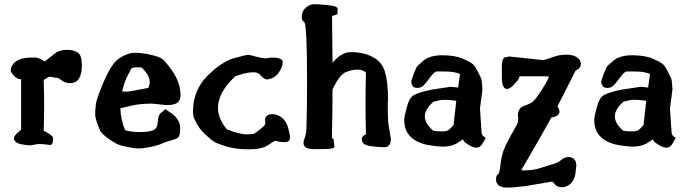

<svg xmlns="http://www.w3.org/2000/svg" viewBox="-20 -688 3217 901"><path d="M212.9 -7.8Q183.6 -12.2 168.7 -12.2Q153.8 -12.2 141.1 -9Q128.4 -5.9 119.4 -5.9Q110.4 -5.9 83 -10.3Q55.2 -14.6 44.9 -34.2V-37.1Q44.9 -49.8 63.5 -65.9L79.1 -80.1V-316.4H78.1Q60.5 -316.4 45.4 -332.5Q30.3 -348.6 30.3 -357.4Q30.3 -366.2 35.2 -377Q54.7 -418 129.9 -418H143.6Q159.7 -418 179.2 -406.2L189.5 -399.4L247.1 -444.3H248.5Q266.1 -454.1 296.1 -454.1Q326.2 -454.1 345.2 -441.2Q364.3 -428.2 364.3 -382.3Q364.3 -297.9 308.6 -297.9Q287.1 -297.9 270.5 -310.1Q253.9 -322.3 249.5 -323.2H240.2L214.4 -328.1Q206.5 -327.1 185.1 -313Q187 -252.4 187 -193.1Q187 -133.8 185.1 -74.7Q190.9 -71.3 205.6 -63Q224.6 -52.2 228.5 -43L229 -36.1Q229 -7.8 214.4 -7.8Z M594.7 -365.2Q593.8 -359.4 579.3 -334Q564.9 -308.6 553.2 -258.8Q564 -257.8 572.8 -257.8Q581.5 -257.8 618.4 -264.6Q655.3 -271.5 675.8 -275.4Q682.6 -289.1 682.6 -302.7Q682.6 -335.4 644 -371.6Q636.2 -372.1 621.1 -372.1Q605 -372.1 594.7 -365.2ZM627.9 -68.4H635.7Q683.1 -68.4 701.4 -78.1Q719.7 -87.9 720.7 -117.7Q721.7 -147.5 736.3 -159.2L755.9 -175.8L788.6 -153.8L789.1 -153.3Q825.2 -123 825.2 -90.8Q825.2 -58.6 819.8 -47.9Q814.5 -37.1 785.6 -29.8Q756.8 -22.5 738.3 -13.7Q719.7 -4.9 683.8 2Q647.9 8.8 630.4 8.8Q612.8 8.8 579.3 2Q545.9 -4.9 531.7 -11Q517.6 -17.1 490.2 -36.4Q462.9 -55.7 450.7 -72.8L435.5 -110.4Q426.8 -136.7 426.8 -150.4V-167.5L429.2 -191.4Q429.7 -209.5 445.3 -251Q496.1 -386.7 538.1 -413.6Q580.1 -440.4 612.8 -440.4Q645.5 -440.4 686.5 -431.2Q727.5 -421.9 741.2 -411.6Q754.9 -401.4 783.2 -362.8Q827.1 -303.2 827.1 -241.2Q827.1 -217.3 812.5 -206.1Q797.9 -194.8 761.7 -194.8H761.2L693.8 -201.7Q636.7 -201.7 596.2 -192.1Q555.7 -182.6 544.9 -179.7Q546.4 -127.4 566.9 -77.6Q591.3 -68.8 627.9 -68.4Z M1340.8 -43.5Q1340.8 -21 1316.9 -21Q1293 -21 1284.7 -24.4Q1274.4 -28.8 1269.8 -27.1Q1265.1 -25.4 1236.8 -6.3Q1208.5 12.7 1148.2 12.7Q1087.9 12.7 1044.9 0Q1002 -12.7 986.3 -22Q970.7 -31.2 943.4 -57.1Q916 -83 902.3 -109.4Q888.7 -135.7 887.2 -145Q885.7 -154.3 885.7 -164.1Q885.7 -264.6 954.1 -333Q1023.4 -400.4 1079.6 -415.5Q1135.7 -430.7 1144 -430.7Q1152.3 -430.7 1179 -422.9Q1205.6 -415 1226.6 -414.1L1254.9 -418H1255.9Q1306.6 -418 1306.6 -396.5Q1306.6 -378.9 1294.9 -358.4Q1273.9 -321.3 1241.7 -316.9L1240.2 -315.4H1235.4Q1218.8 -315.4 1205.3 -332Q1191.9 -348.6 1172.9 -348.6H1168.5Q1144 -348.6 1117.4 -340.6Q1090.8 -332.5 1085 -331.1Q1002.9 -254.4 1002.9 -182.6Q1002.9 -131.3 1044.9 -80.6Q1105.5 -57.6 1134.8 -57.6Q1164.1 -57.6 1171.4 -60.5Q1178.7 -63.5 1198.5 -79.6Q1218.3 -95.7 1222.2 -100.6L1225.6 -111.3Q1223.6 -118.7 1223.6 -127.4Q1223.6 -136.2 1232.7 -144.3Q1241.7 -152.3 1256.8 -152.3H1257.8Q1282.7 -152.3 1303.5 -135.3Q1324.2 -118.2 1332.5 -87.4Q1340.8 -56.6 1340.8 -43.5Z M1697.3 -347.2Q1683.6 -361.3 1657.2 -361.3Q1630.9 -361.3 1603.5 -349.9Q1576.2 -338.4 1548.8 -285.2L1540.5 -268.1Q1540 -154.3 1537.6 -40L1545.4 -36.1L1549.3 1Q1544.9 8.8 1527.8 10.3Q1510.7 11.7 1485.1 11.7Q1459.5 11.7 1453.1 11.7Q1404.3 11.7 1404.3 -17.6Q1404.3 -28.3 1410.6 -42.7Q1417 -57.1 1418 -85.4Q1420.9 -171.4 1420.9 -305.7Q1420.9 -553.2 1409.2 -583Q1396.5 -592.3 1396.5 -604V-613.8Q1396.5 -635.3 1414.6 -651.6Q1432.6 -668 1455.1 -668.5V-668H1465.8H1466.3Q1515.6 -665.5 1539.6 -661.1Q1565.4 -656.2 1564.5 -645L1563.5 -621.1Q1550.8 -616.7 1538.1 -612.8Q1540 -503.4 1540.5 -393.6Q1582.5 -443.4 1626 -443.4H1627Q1685.5 -443.4 1729 -420.7Q1772.5 -397.9 1786.6 -350.8Q1800.8 -303.7 1800.8 -221.7L1799.8 -203.6V-175.8Q1799.8 -107.4 1807.1 -81.1L1814.9 -32.2L1813.5 -30.8Q1812.5 2.9 1781.7 2.9Q1769.5 2.9 1734.4 -0.5Q1699.2 -3.9 1688.5 -12.5Q1677.7 -21 1677.7 -35.6V-38.1L1678.7 -40.5V-42L1679.7 -43.5Q1682.6 -49.8 1697.3 -58.6Q1695.3 -130.9 1695.3 -202.9Q1695.3 -274.9 1697.3 -347.2Z M2121.1 -214.8Q2090.8 -219.7 2071.3 -219.7Q2051.8 -219.7 2046.1 -218.3Q2040.5 -216.8 2014.2 -210.9Q1973.6 -175.3 1973.6 -141.8Q1973.6 -108.4 2013.2 -74.2Q2031.2 -71.3 2055.9 -71.3Q2080.6 -71.3 2091.1 -82.8Q2101.6 -94.2 2108.4 -101.6Q2114.7 -158.7 2121.1 -214.8ZM2244.1 -269.5V-269L2232.4 -178.7L2240.2 -63.5Q2241.2 -56.2 2248 -48.8L2259.8 -41L2245.1 -15.6Q2234.4 4.9 2215.8 4.9H2214.8Q2202.1 4.9 2181.6 -6.8Q2161.1 -18.6 2157.5 -24.9Q2153.8 -31.2 2152.3 -33.7L2124 -15.6Q2095.2 0 2062.7 0Q2030.3 0 1986.8 -7.8Q1877 -30.8 1877 -125Q1877 -140.6 1889.2 -185.5Q1901.4 -230.5 1922.9 -242.2Q1946.8 -255.4 2006.8 -267.6L2094.7 -280.8L2129.9 -277.3Q2134.3 -309.1 2138.7 -340.8Q2113.3 -352.5 2066.4 -352.5H2026.9Q2016.1 -349.1 1996.8 -322.5Q1977.5 -295.9 1966.3 -285.6Q1955.1 -275.4 1938.5 -275.4Q1921.9 -275.4 1916 -284.9Q1910.2 -294.4 1910.2 -303.5Q1910.2 -312.5 1920.9 -339.8Q1933.1 -370.1 1935.5 -373.8Q1938 -377.4 1941.2 -380.4Q1944.3 -383.3 1946.8 -385.5Q1949.2 -387.7 1954.8 -392.6Q1960.4 -397.5 1964.8 -401.4Q1995.1 -428.7 2054.9 -428.7Q2114.7 -428.7 2151.6 -412.6Q2188.5 -396.5 2199.2 -386.7Q2210 -377 2223.6 -349.6Q2237.3 -322.3 2238.8 -318.4Q2240.2 -314.5 2242.2 -293.9Q2244.1 -273.4 2244.1 -269.5Z M2361.3 192.4Q2307.6 192.4 2307.6 152.3Q2307.6 134.3 2320.3 126.5Q2325.2 116.7 2331.1 67.4Q2336.9 18.1 2371.8 -42.5Q2406.7 -103 2409.7 -111.8L2412.1 -130.4Q2410.2 -141.6 2410.2 -146.5Q2410.2 -181.6 2441.2 -191.9Q2472.2 -202.1 2483.9 -214.4Q2499.5 -230 2520 -262.7Q2544.4 -300.3 2551.8 -317.4L2556.2 -327.6Q2551.8 -328.6 2545.9 -330.1H2419.9Q2417 -329.1 2415 -321.3Q2413.1 -313.5 2393.1 -292Q2373 -270.5 2359.4 -270.5Q2335 -270.5 2335 -327.6V-375Q2335 -407.2 2345.7 -418L2370.1 -422.9L2526.4 -406.2Q2539.1 -406.7 2571.8 -419.2Q2604.5 -431.6 2636.2 -431.6Q2668 -431.6 2686.8 -419.7Q2705.6 -407.7 2705.6 -387.9Q2705.6 -368.2 2680.7 -356Q2639.2 -272.5 2596.2 -189.5Q2605.5 -172.9 2605.5 -164.6Q2605.5 -143.1 2567.4 -136.2Q2497.6 -11.2 2425.8 111.3H2444.8Q2484.9 111.3 2522.2 98.6Q2559.6 85.9 2578.6 81.1Q2597.7 76.2 2613.8 62.5Q2629.9 48.8 2647 48.8Q2664.1 48.8 2674.3 59.1Q2684.6 69.3 2684.6 87.9V88.4L2679.7 130.9Q2672.9 162.6 2654.8 176.5Q2636.7 190.4 2620.1 190.4H2614.7H2614.3Q2593.8 189.5 2584.7 177.5Q2575.7 165.5 2570.8 164.1L2446.8 185.1Q2389.6 192.4 2361.3 192.4Z M3012.7 -214.8Q2982.4 -219.7 2962.9 -219.7Q2943.4 -219.7 2937.7 -218.3Q2932.1 -216.8 2905.8 -210.9Q2865.2 -175.3 2865.2 -141.8Q2865.2 -108.4 2904.8 -74.2Q2922.9 -71.3 2947.5 -71.3Q2972.2 -71.3 2982.7 -82.8Q2993.2 -94.2 3000 -101.6Q3006.3 -158.7 3012.7 -214.8ZM3135.7 -269.5V-269L3124 -178.7L3131.8 -63.5Q3132.8 -56.2 3139.6 -48.8L3151.4 -41L3136.7 -15.6Q3126 4.9 3107.4 4.9H3106.4Q3093.8 4.9 3073.2 -6.8Q3052.7 -18.6 3049.1 -24.9Q3045.4 -31.2 3043.9 -33.7L3015.6 -15.6Q2986.8 0 2954.3 0Q2921.9 0 2878.4 -7.8Q2768.6 -30.8 2768.6 -125Q2768.6 -140.6 2780.8 -185.5Q2793 -230.5 2814.5 -242.2Q2838.4 -255.4 2898.4 -267.6L2986.3 -280.8L3021.5 -277.3Q3025.9 -309.1 3030.3 -340.8Q3004.9 -352.5 2958 -352.5H2918.5Q2907.7 -349.1 2888.4 -322.5Q2869.1 -295.9 2857.9 -285.6Q2846.7 -275.4 2830.1 -275.4Q2813.5 -275.4 2807.6 -284.9Q2801.8 -294.4 2801.8 -303.5Q2801.8 -312.5 2812.5 -339.8Q2824.7 -370.1 2827.1 -373.8Q2829.6 -377.4 2832.8 -380.4Q2835.9 -383.3 2838.4 -385.5Q2840.8 -387.7 2846.4 -392.6Q2852.1 -397.5 2856.4 -401.4Q2886.7 -428.7 2946.5 -428.7Q3006.3 -428.7 3043.2 -412.6Q3080.1 -396.5 3090.8 -386.7Q3101.6 -377 3115.2 -349.6Q3128.9 -322.3 3130.4 -318.4Q3131.8 -314.5 3133.8 -293.9Q3135.7 -273.4 3135.7 -269.5Z"/></svg>

Font: Drukaatie burti
Style: Demi
Weight: 600
Version: Version 0.14